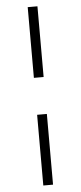

<svg xmlns="http://www.w3.org/2000/svg" viewBox="-60 -792 406 963"><g transform="rotate(-5 142.5 -311.0)"><path d="M167 -404H118V-760H167ZM167 138H118V-218H167Z"/></g></svg>

Font: IBM Plex Sans Light
Style: Regular
Weight: 300
Designer: Mike Abbink, Paul van der Laan, Pieter van Rosmalen
Foundry: Bold Monday
Version: Version 3.0